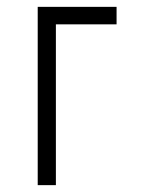

<svg xmlns="http://www.w3.org/2000/svg" viewBox="-20 -540 420 560"><path d="M320 -469V-520H90V0H143V-469Z"/></svg>

Font: Grotesk 01 Extrafine
Style: Bold
Weight: 400
Designer: Frank Adebiaye, contributions by Jérémy Landes, Ariel Martín Pérez
Foundry: Velvetyne Type Foundry
Version: Version 3.000;Glyphs 3.1.2 (3150)